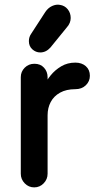

<svg xmlns="http://www.w3.org/2000/svg" viewBox="-20 -801 429 831"><path d="M128 10Q104 10 87 -7.5Q70 -25 70 -49V-467Q70 -491 87 -508Q104 -525 129 -525Q155 -525 170.5 -508Q186 -491 186 -467V-413L170 -428Q180 -451 199 -474.5Q218 -498 245 -514Q272 -530 306 -530Q334 -530 351.5 -514.5Q369 -499 369 -473Q369 -449 351.5 -432Q334 -415 306 -415Q267 -415 240 -400Q213 -385 199.5 -359.5Q186 -334 186 -302V-49Q186 -25 169 -7.5Q152 10 128 10ZM154 -574Q135 -574 120 -587.5Q105 -601 105 -623Q105 -641 115 -655L176 -749Q188 -767 205.5 -775Q223 -783 239 -780Q260 -777 273 -761Q286 -745 286 -723Q286 -713 282 -702.5Q278 -692 268 -681L198 -595Q179 -574 154 -574Z"/></svg>

Font: National Park SemiBold
Style: Regular
Weight: 600
Designer: Andrea Herstowski, Ben Hoepner
Version: Version 1.009